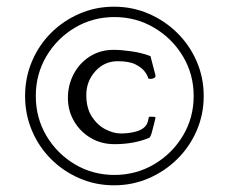

<svg xmlns="http://www.w3.org/2000/svg" viewBox="-20 -621 683 574"><path d="M55 -334Q55 -389 75.5 -437.5Q96 -486 132.5 -522.5Q169 -559 217.5 -580Q266 -601 321 -601Q376 -601 424.5 -580Q473 -559 510 -522.5Q547 -486 568 -437.5Q589 -389 589 -334Q589 -279 568 -230.5Q547 -182 510 -145.5Q473 -109 424.5 -88Q376 -67 321 -67Q266 -67 217.5 -88Q169 -109 132.5 -145.5Q96 -182 75.5 -230.5Q55 -279 55 -334ZM87 -334Q87 -269 118.5 -215.5Q150 -162 203.5 -130Q257 -98 322 -98Q387 -98 441 -130Q495 -162 527 -215.5Q559 -269 559 -334Q559 -399 527 -452.5Q495 -506 441 -538Q387 -570 322 -570Q257 -570 203.5 -538Q150 -506 118.5 -452.5Q87 -399 87 -334ZM445 -270Q445 -269 441.5 -254.5Q438 -240 434 -225.5Q430 -211 426 -209Q381 -190 322 -190Q283 -190 251.5 -208.5Q220 -227 201.5 -258.5Q183 -290 183 -328Q183 -367 200.5 -400Q218 -433 249 -452.5Q280 -472 320 -472Q342 -472 373.5 -467.5Q405 -463 430 -453Q430 -453 433.5 -439Q437 -425 441 -410.5Q445 -396 445 -394Q445 -390 440 -387.5Q435 -385 430 -385Q427 -385 423 -387Q422 -394 413.5 -406Q405 -418 386 -428Q367 -438 332 -438Q292 -438 265 -408Q238 -378 238 -337Q238 -298 254.5 -272.5Q271 -247 295 -234.5Q319 -222 341 -222Q363 -222 382 -226.5Q401 -231 411 -240Q420 -248 422.5 -260Q425 -272 426 -272Q428 -272 436 -272Q444 -272 445 -270Z"/></svg>

Font: Amiri
Style: Italic
Weight: 400
Italic angle: 10°
Designer: Khaled Hosny
Version: Version 0.113